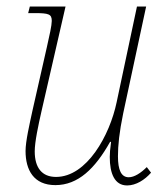

<svg xmlns="http://www.w3.org/2000/svg" viewBox="-20 -556 509 586"><path d="M368 10C395 10 422 -7 441 -29L428 -46C410 -28 390 -15 373 -15C350 -15 340 -37 340 -79C340 -112 344 -152 356 -210L426 -536H398L336 -244C315 -143 245 -16 151 -16C108 -16 86 -44 86 -94C86 -123 97 -174 107 -218L180 -536H71L66 -516H85C129 -516 138 -513 138 -492C138 -479 131 -447 123 -412L79 -218C70 -176 58 -125 58 -95C58 -37 83 9 149 9C218 9 270 -41 316 -123H319C316 -101 315 -88 315 -77C315 -26 330 10 368 10Z"/></svg>

Font: Noto Serif SemiCondensed Thin
Style: Italic
Weight: 100
Width: 4
Italic angle: -12°
Designer: Monotype Design Team
Foundry: Monotype Imaging Inc.
Version: Version 2.013